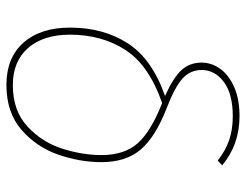

<svg xmlns="http://www.w3.org/2000/svg" viewBox="-104 -465 766 598"><g transform="rotate(-90 279.0 -166.0)"><path d="M63 143 78 129Q108 153 141 164.5Q174 176 216 176Q286 176 323 148Q360 120 360 79Q360 44 334 20Q308 -4 241 -30Q151 -65 112 -111Q73 -157 73 -233Q73 -299 96 -366.5Q119 -434 173 -481.5Q227 -529 314 -529Q398 -529 445 -476Q492 -423 492 -331Q492 -227 443 -151Q394 -75 279 -35Q335 -10 359 15.5Q383 41 383 79Q383 110 363.5 137Q344 164 306.5 180.5Q269 197 216 197Q128 197 63 143ZM470 -331Q470 -414 428.5 -461.5Q387 -509 313 -509Q233 -509 184 -463.5Q135 -418 115 -355Q95 -292 95 -233Q95 -162 131.5 -120.5Q168 -79 257 -44Q375 -85 422.5 -158.5Q470 -232 470 -331Z"/></g></svg>

Font: FiraGO Thin
Style: Italic
Weight: 100
Italic angle: -8°
Designer: bBox Type GmbH
Foundry: bBox Type GmbH
Version: Version 1.001